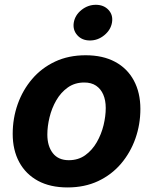

<svg xmlns="http://www.w3.org/2000/svg" viewBox="-20 -782 648 812"><path d="M265.6 10.7Q192.4 10.7 140.6 -17.3Q88.9 -45.4 61.3 -96.4Q33.7 -147.5 33.7 -215.8Q33.7 -281.7 54.9 -341.6Q76.2 -401.4 116 -448Q155.8 -494.6 212.9 -521.5Q270 -548.3 342.3 -548.3Q415 -548.3 466.8 -520.5Q518.6 -492.7 546.1 -441.4Q573.7 -390.1 573.7 -321.3Q573.7 -255.9 552.7 -196.3Q531.7 -136.7 491.9 -89.8Q452.1 -43 395 -16.1Q337.9 10.7 265.6 10.7ZM271 -104.5Q311 -104.5 340.6 -125.7Q370.1 -147 389.4 -180.7Q408.7 -214.4 418 -252.7Q427.2 -291 427.2 -325.2Q427.2 -357.9 416.7 -382.1Q406.2 -406.2 386.2 -419.7Q366.2 -433.1 336.4 -433.1Q296.4 -433.1 266.8 -412.1Q237.3 -391.1 218 -357.7Q198.7 -324.2 189.5 -285.9Q180.2 -247.6 180.2 -212.9Q180.2 -164.1 203.4 -134.3Q226.6 -104.5 271 -104.5ZM360.4 -610.8Q326.7 -610.8 306.9 -633.1Q287.1 -655.3 292 -686.5Q297.4 -718.3 324.7 -740Q352.1 -761.7 385.3 -761.7Q418.9 -761.7 439 -740Q459 -718.3 453.6 -686.5Q448.2 -655.3 421.1 -633.1Q394 -610.8 360.4 -610.8Z"/></svg>

Font: Inter 17pt
Style: Bold Italic
Weight: 700
Italic angle: -9.3988°
Version: Version 4.001;git-66647c0bb